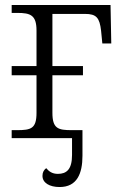

<svg xmlns="http://www.w3.org/2000/svg" viewBox="-20 -556 488 773"><path d="M27 0H270V68C270 126 248 144 213 144C190 144 177 134 166 121C157 128 151 137 151 152C151 180 179 197 220 197C290 197 312 143 312 71V-32H269C214 -32 191 -38 191 -102V-253H314V-290H191V-500H322C368 -500 381 -485 387 -432L392 -381H428L425 -536H27V-504H50C103 -504 127 -495 127 -433V-290H27V-253H127V-102C127 -38 105 -32 48 -32H27Z"/></svg>

Font: Noto Serif Light
Style: Regular
Weight: 300
Designer: Monotype Design Team
Foundry: Monotype Imaging Inc.
Version: Version 2.013